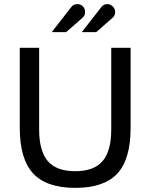

<svg xmlns="http://www.w3.org/2000/svg" viewBox="-20 -900 730 932"><path d="M501 -880Q516 -880 527.5 -868.5Q539 -857 539 -842Q539 -825 528 -815L447 -744H377L473 -867Q483 -880 501 -880ZM355 -880Q372 -880 382.5 -869Q393 -858 393 -842Q393 -825 382 -815L301 -744H231L327 -867Q337 -880 355 -880ZM614 -279Q614 -127 549.5 -57.5Q485 12 345 12Q206 12 141 -58Q76 -128 76 -279V-668H170V-272Q170 -167 212 -118Q254 -69 345 -69Q436 -69 478 -118Q520 -167 520 -272V-668H614Z"/></svg>

Font: Atkinson Hyperlegible Pro
Style: Regular
Weight: 400
Designer: Elliott Scott, Megan Eiswerth, Linus Boman, Theodore Petrosky, Jacob Perez
Foundry: Braille Institute
Version: Version 1.5.1